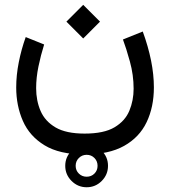

<svg xmlns="http://www.w3.org/2000/svg" viewBox="-20 -435 717 809"><path d="M254.9 263.7Q254.9 226.6 281.5 200.2Q308.1 173.8 345.2 173.8Q382.3 173.8 408.7 200.2Q435.1 226.6 435.1 263.7Q435.1 300.8 408.7 327.4Q382.3 354 345.2 354Q308.1 354 281.5 327.4Q254.9 300.8 254.9 263.7ZM298.8 263.7Q298.8 283.2 312.3 296.4Q325.7 309.6 345.2 309.6Q364.7 309.6 377.9 296.4Q391.1 283.2 391.1 263.7Q391.1 244.1 377.9 230.7Q364.7 217.3 345.2 217.3Q325.7 217.3 312.3 230.7Q298.8 244.1 298.8 263.7ZM330.6 -414.6 401.4 -343.8 330.6 -272.9 259.8 -343.8ZM336.4 127.9Q418 127.9 462.6 101.3Q507.3 74.7 525.1 31.5Q543 -11.7 543 -61Q543 -119.1 527.3 -175.8Q511.7 -232.4 498 -268.6L581.5 -302.2Q604.5 -239.3 616.5 -179.9Q628.4 -120.6 628.4 -66.9Q628.4 15.6 597.9 79.6Q567.4 143.6 502.9 179.7Q438.5 215.8 336.4 215.8Q231 215.8 167.7 177.2Q104.5 138.7 76.4 74.5Q48.3 10.3 48.3 -66.4Q48.3 -118.2 59.1 -172.6Q69.8 -227.1 88.4 -278.8L166 -247.6Q151.9 -202.6 142.1 -155.3Q132.3 -107.9 132.3 -63.5Q132.3 -10.7 151.1 32.7Q169.9 76.2 214.4 102.1Q258.8 127.9 336.4 127.9Z"/></svg>

Font: Vazirmatn FD
Style: Regular
Weight: 400
Designer: Saber Rastikerdar
Foundry: Saber Rastikerdar
Version: Version 33.001